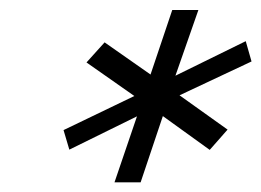

<svg xmlns="http://www.w3.org/2000/svg" viewBox="-20 -696 528 388"><path d="M211.4 -327.6 256.8 -460.9 120.1 -393.6 108.4 -433.1 251.5 -502 154.8 -569.8 191.4 -610.4 284.2 -545.4 328.1 -675.8H380.9L334.5 -543L476.6 -612.8L488.3 -571.8L342.8 -503.4L439.9 -434.1L403.8 -393.1L309.1 -461.4L264.2 -327.6Z"/></svg>

Font: Elstob 6pt Medium
Style: Italic
Weight: 500
Italic angle: -20°
Designer: Peter S. Baker
Version: Version 1.015